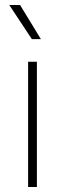

<svg xmlns="http://www.w3.org/2000/svg" viewBox="-20 -745 259 765"><path d="M92 -499H127V0H92ZM17 -725H60L143 -589H107Z"/></svg>

Font: Bai Jamjuree ExtraLight
Style: Regular
Weight: 275
Designer: Katatrad Aksorn Co.,Ltd.
Foundry: Cadson Demak Co.,Ltd.
Version: Version 1.000; ttfautohint (v1.6)